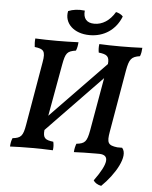

<svg xmlns="http://www.w3.org/2000/svg" viewBox="-67 -941 941 1192"><g transform="rotate(5 403.0 -344.5)"><path d="M456 -729C544 -729 617 -776 651 -862C643 -873 623 -883 607 -886C574 -830 528 -802 479 -802C430 -802 408 -830 413 -878C374 -883 338 -878 310 -866C294 -790 357 -729 456 -729ZM700 -530C713 -601 725 -618 779 -626C786 -643 788 -661 789 -679C744 -677 699 -676 653 -676C605 -676 561 -677 521 -679C518 -660 519 -642 522 -626C573 -620 590 -609 585 -560L244 -208L302 -530C316 -607 326 -617 380 -626C387 -643 390 -661 391 -679C346 -677 301 -676 256 -676C207 -676 163 -677 122 -679C120 -660 121 -642 123 -626C178 -619 193 -608 180 -536L112 -141C100 -69 87 -56 35 -50C28 -34 25 -17 24 3C61 1 111 0 160 0C205 0 247 1 291 3C294 -16 293 -34 289 -50C238 -56 223 -67 228 -118L569 -471L511 -141C498 -69 486 -56 433 -50C427 -34 423 -17 422 3C459 1 509 0 557 0H583C643 3 645 50 560 167C568 181 587 193 609 197C690 119 762 -2 718 -50H688C629 -57 621 -73 633 -142Z"/></g></svg>

Font: Vollkorn Semibold
Style: Italic
Weight: 600
Italic angle: -11°
Designer: Friedrich Althausen
Foundry: Friedrich Althausen
Version: Version 4.015;PS 004.015;hotconv 1.0.88;makeotf.lib2.5.64775